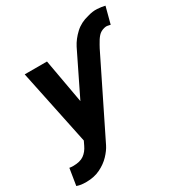

<svg xmlns="http://www.w3.org/2000/svg" viewBox="-201 -816 1110 1174"><g transform="rotate(-30 354.0 -229.0)"><path d="M546.9 -453.8 284.4 78.5Q269.9 108 240.4 139.2Q210.9 170.5 167.6 191.8Q124.3 213.1 68.2 213.1Q47.6 213.1 33.2 211.1Q18.8 209.2 2.1 203.5L21 85.9Q34.4 88.1 46.9 88.1Q96.6 88.1 123.6 68.7Q150.6 49.4 166.9 14.9L181.1 -14.6L70.3 -545.5H227.6L283.4 -233.7L409.8 -492.2L430 -533.4Q451.7 -575.6 490.6 -611.9Q529.5 -648.1 586.3 -661.2Q622.5 -672.2 653.4 -670.3Q684.3 -668.3 708.1 -662.3L677.2 -545.1Q675.4 -545.5 671.9 -546.5Q662.3 -549 654.1 -550.1Q646 -551.1 634.2 -548.3Q607.6 -541.9 591.1 -523.6Q574.6 -505.3 558.2 -474.4Z"/></g></svg>

Font: Inter UI
Style: Bold Italic
Weight: 700
Italic angle: 9.39999°
Designer: Rasmus Andersson
Foundry: rsms
Version: 3.2;8d6f07862